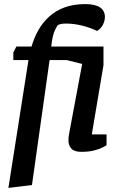

<svg xmlns="http://www.w3.org/2000/svg" viewBox="-20 -734 586 937"><path d="M21 183 119 -441H45V-478L60 -507H134Q146 -549 167 -586.5Q188 -624 220 -653Q252 -682 295.5 -698Q339 -714 396 -714Q443 -714 467 -698.5Q491 -683 492 -653Q492 -631 481.5 -612Q471 -593 454 -583Q421 -599 381 -609Q341 -619 301 -619Q286 -619 275.5 -616.5Q265 -614 260 -609Q256 -603 247.5 -585Q239 -567 234 -536L230 -507H485V-416L428 -78H500V-25Q497 -23 482 -15Q467 -7 440.5 0Q414 7 377 7Q342 7 328 -9Q314 -25 314 -49Q314 -61 316 -74Q318 -87 320 -96L381 -422L305 -441H222L136 169Z"/></svg>

Font: Faustina SemiBold
Style: Italic
Weight: 600
Italic angle: -8°
Designer: Alfonso Garcia
Foundry: http://www.omnibus-type.com
Version: Version 1.200